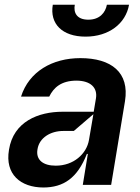

<svg xmlns="http://www.w3.org/2000/svg" viewBox="-20 -806 610 837"><path d="M446 -785.5C439.6 -751.1 414.8 -720.2 365.1 -720.2C313.9 -720.2 299.7 -751.4 306.1 -785.5H210.2C196 -702.8 250.7 -646.3 353 -646.3C454.2 -646.3 528.1 -702.8 542.6 -785.5ZM169 11.4C256.7 11 317.1 -29.1 358.7 -134.9H362.9L340.9 0H464.5L524.9 -365.1C545.1 -490.1 465.6 -552.6 330.3 -552.6C208.5 -552.6 106.5 -494.3 71.7 -384.9H194.6C213.8 -424 246.4 -454.2 313.2 -454.5C375.7 -454.2 405.5 -423.3 398.4 -377.8L388.5 -318.9H253.6C146.7 -318.9 38.7 -275.9 19.2 -153.4C0.7 -45.8 70 11 169 11.4ZM223 -83.8C169.4 -83.5 134.9 -108 143.5 -155.5C151.3 -206 201 -235.1 255.7 -235.1H301.8L387.1 -308.2L367.9 -196C357.6 -134.9 300.1 -83.5 223 -83.8Z"/></svg>

Font: Riot Sans 2.0
Style: Bold Italic
Weight: 600
Italic angle: -9.39999°
Designer: Rasmus Andersson
Foundry: rsms
Version: Version 3.006;hotconv 1.0.109;makeotfexe 2.5.65596